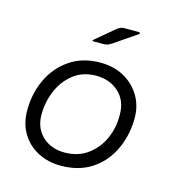

<svg xmlns="http://www.w3.org/2000/svg" viewBox="-83 -575 609 657"><g transform="rotate(15 221.5 -246.5)"><path d="M186 -436 254 -493Q266 -502 277 -502H330Q334 -502 334 -499Q334 -498 333.5 -497.5Q333 -497 333 -496L251 -440Q238 -431 224 -431H188Q184 -431 184 -433Q184 -434 186 -436ZM189 9Q144 9 108 -10Q72 -29 51.5 -62.5Q31 -96 30 -140Q29 -201 52.5 -252.5Q76 -304 121.5 -335.5Q167 -367 230 -367Q279 -367 316 -346Q353 -325 373.5 -288.5Q394 -252 392 -205Q390 -146 365.5 -97Q341 -48 296.5 -19.5Q252 9 189 9ZM190 -38Q238 -38 272 -63Q306 -88 323.5 -127.5Q341 -167 340 -212Q340 -262 308 -291Q276 -320 228 -320Q180 -320 146.5 -293Q113 -266 96.5 -224.5Q80 -183 81 -138Q83 -92 113.5 -65Q144 -38 190 -38Z"/></g></svg>

Font: Zain Light
Style: Italic
Weight: 300
Italic angle: -10°
Designer: Zain,Boutros
Foundry: Mobile Telecommunications Company (Zain), 2024
Version: Version 1.51; ttfautohint (v1.8.4)